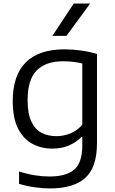

<svg xmlns="http://www.w3.org/2000/svg" viewBox="-20 -828 646 1078"><path d="M261 230Q221 230 174.5 223.5Q128 217 87 204V135Q133.5 149.5 176 156.2Q218.5 163 257 163Q352.5 163 397.2 123.8Q442 84.5 442 -11V-59.5H437.5Q409 -29.5 367.5 -11.5Q326 6.5 273.5 6.5Q212.5 6.5 162 -20.5Q111.5 -47.5 81.5 -106Q51.5 -164.5 51.5 -260Q51.5 -405 125 -478Q198.5 -551 342 -551Q388.5 -551 436 -544.2Q483.5 -537.5 524.5 -525V-24Q524.5 111.5 458.8 170.8Q393 230 261 230ZM297 -63.5Q336.5 -63.5 375.2 -79Q414 -94.5 442 -128V-471.5Q421 -477 393.5 -480.5Q366 -484 334.5 -484Q236.5 -484 185.8 -432.2Q135 -380.5 135 -267.5Q135 -190 156 -145.5Q177 -101 213.5 -82.2Q250 -63.5 297 -63.5ZM274 -626.5 394 -808H486L353 -626.5Z"/></svg>

Font: Encode Sans SemiExpanded SemiExpanded
Style: Regular
Weight: 400
Width: 6
Designer: Multiple Designers
Foundry: Impallari Type
Version: Version 3.000; ttfautohint (v1.8.3) -l 8 -r 50 -G 200 -x 14 